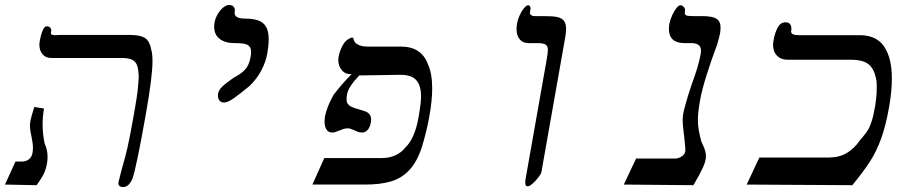

<svg xmlns="http://www.w3.org/2000/svg" viewBox="-23 -745 3643 775"><path d="M149 -242.5Q149 -203 157.5 -164.5Q169 -140.5 169 -112Q169 -99 167 -87Q162.5 -61.5 153.8 -43.5Q145 -25.5 125 2.5L-3 0L39.5 -93H67.5Q81 -93 93 -101.5Q105 -110 108 -127Q110 -137.5 110 -149Q110 -166 104 -194Q101.5 -204.5 99.8 -215.5Q98 -226.5 98 -236.5Q98 -245.5 99.5 -256Q103 -275 115.5 -313L154.5 -307Q149 -274 149 -242.5ZM136 -564Q136 -571.5 137.5 -579Q141.5 -603.5 149 -621.2Q156.5 -639 165 -639Q174.5 -639 179.8 -633Q185 -627 183.5 -618L182.5 -613Q180.5 -603 198.5 -603Q204 -603 209.2 -603.5Q214.5 -604 218.5 -604H497.5Q530 -604 547.8 -598.2Q565.5 -592.5 574.2 -580Q583 -567.5 587.5 -544.5Q592.5 -528 592.5 -498Q592.5 -435.5 566 -286Q528 -71 512 -25Q497.5 10 474 10Q455 10 455 -5.5Q455 -9 455.5 -11Q457.5 -21 469.5 -66Q481.5 -105.5 491.5 -149Q501.5 -192.5 517.5 -284Q529.5 -351 532.5 -377.5Q535.5 -404 537 -435Q536 -464.5 530.5 -480.5Q525 -496.5 510.5 -503.8Q496 -511 468 -511H183Q162 -511 149 -525.8Q136 -540.5 136 -564Z M881 -331Q869.5 -331 863 -339.2Q856.5 -347.5 856.5 -359.5Q856.5 -378 872.5 -393.8Q888.5 -409.5 915 -427.5L924 -433.5Q949.5 -446.5 966 -463.8Q982.5 -481 988.5 -515Q990.5 -525 990.5 -534.5Q990.5 -550.5 983.2 -558.2Q976 -566 962.2 -568.5Q948.5 -571 923.5 -571Q885.5 -571 863.5 -588.2Q841.5 -605.5 841.5 -637Q841.5 -645 843 -654Q846 -671.5 855.8 -688Q865.5 -704.5 878.2 -714.8Q891 -725 902.5 -725Q912.5 -725 918.8 -719Q925 -713 925 -703.5Q925 -700 924.5 -698Q924 -696.5 924 -693Q924 -681 935 -675.5Q946 -670 964.5 -670Q998.5 -670 1019.5 -662.5Q1040.5 -655 1051 -636.8Q1061.5 -618.5 1061.5 -586.5Q1061.5 -560.5 1056 -530Q1050 -495 1032 -461Q1014 -427 985 -398.5Q945.5 -366 920.8 -348.5Q896 -331 881 -331Z M1286 -107H1517Q1580 -107 1614.5 -151Q1651.5 -186.5 1666.5 -272Q1669.5 -288 1675 -329Q1676.5 -343.5 1676.5 -356.5Q1676.5 -399.5 1657.5 -421.2Q1638.5 -443 1593 -443L1427 -440.5Q1383 -394 1378 -365Q1376 -355.5 1376 -345.5Q1376 -337 1377.5 -331Q1384 -319.5 1396 -313.8Q1408 -308 1427.5 -303Q1443.5 -298.5 1453 -294.8Q1462.5 -291 1468.8 -283.2Q1475 -275.5 1475 -262Q1475 -259 1474 -251Q1470.5 -231 1460.8 -220.5Q1451 -210 1438.5 -210Q1431 -210 1423.8 -212.2Q1416.5 -214.5 1407.5 -219Q1398 -223 1392.5 -225Q1387 -227 1380.5 -227Q1372 -227 1364.5 -224.8Q1357 -222.5 1345 -217.5Q1328 -210 1318.5 -210Q1302.5 -210 1294.8 -222.2Q1287 -234.5 1287 -255Q1287 -262 1289 -276Q1296 -312.5 1323 -361.5Q1341 -385 1357.5 -404.2Q1374 -423.5 1396 -445.5Q1371.5 -444.5 1357 -461.5Q1342.5 -478.5 1342.5 -502.5Q1342.5 -507 1343.5 -515Q1347 -536 1359.2 -560.2Q1371.5 -584.5 1397 -594L1403 -592Q1405 -574 1420.8 -565.5Q1436.5 -557 1460 -557H1595Q1637 -557 1664.5 -538.8Q1692 -520.5 1704.5 -485Q1721.5 -448 1721.5 -388.5Q1721.5 -339.5 1710.5 -278Q1699 -213.5 1679.5 -150Q1660 -91.5 1629.5 -58.8Q1599 -26 1556 -13Q1513 0 1450 0H1238Z M2259 -597 2162.5 -51Q2161 -43 2150.2 -29Q2139.5 -15 2127 -4Q2114.5 7 2107.5 7Q2102.5 7 2100 4.2Q2097.5 1.5 2098 -3Q2097 -4 2097 -9Q2097 -11 2098 -20L2182.5 -498Q2188.5 -531.5 2188.5 -543Q2188.5 -559 2179.5 -565Q2170.5 -571 2145.5 -571H2110.5Q2087 -571 2074.5 -586.5Q2062 -602 2062 -627.5Q2062 -639 2064 -649Q2067 -667 2075.2 -684.5Q2083.5 -702 2093 -713Q2102.5 -724 2109 -724Q2113.5 -724 2116.5 -718.8Q2119.5 -713.5 2118.5 -710L2116.5 -698Q2113 -680 2138 -680H2175Q2208 -680 2226.2 -676.2Q2244.5 -672.5 2253.2 -661.2Q2262 -650 2262 -628.5Q2262 -613 2258.5 -594Z M2776 2.5 2495 0 2544.5 -105H2702.5Q2714 -105 2727.5 -113Q2741 -121 2743 -134Q2743.5 -136.5 2743.5 -142Q2743.5 -148.5 2742 -159.5Q2739.5 -182 2738.5 -196.5L2737 -206.5Q2732.5 -243.5 2732.5 -260.5Q2732.5 -269 2734.5 -284Q2739.5 -315 2768.5 -403Q2797.5 -480.5 2805 -526Q2806.5 -533.5 2806.5 -540Q2806.5 -556 2796.8 -563.5Q2787 -571 2766.5 -571H2739.5Q2708.5 -571 2692.8 -585.5Q2677 -600 2677 -628Q2677 -639 2679 -649Q2682 -665 2690 -682.8Q2698 -700.5 2707.2 -712.2Q2716.5 -724 2723 -724Q2730.5 -724 2737 -717.2Q2743.5 -710.5 2742 -700Q2741 -695 2741 -693Q2741 -685 2748 -682.5Q2755 -680 2775 -680H2811Q2852 -680 2868.8 -669.5Q2885.5 -659 2885.5 -634Q2885.5 -622.5 2883.5 -611Q2879.5 -591 2872 -566Q2815.5 -414 2802.5 -339Q2794 -290.5 2794 -262.5Q2794 -241.5 2797.2 -221.5Q2800.5 -201.5 2808 -173.5Q2810 -169.5 2815.2 -158Q2820.5 -146.5 2823.5 -135.5Q2826.5 -124.5 2826.5 -113.5Q2826.5 -96 2814.8 -69.8Q2803 -43.5 2776 2.5Z M3042 -109H3319Q3364 -109 3394.5 -127Q3425 -145 3448.5 -179Q3448 -178.5 3456.5 -188.5Q3472.5 -207.5 3480.2 -220Q3488 -232.5 3495.5 -255.5Q3503 -278.5 3510 -320Q3510 -321.5 3513 -343Q3516 -364.5 3516 -393.5Q3516 -410.5 3515 -418.5Q3509.5 -450.5 3497.8 -469Q3486 -487.5 3465 -495.8Q3444 -504 3409 -504H3154Q3129.5 -504 3113.5 -520Q3097.5 -536 3097.5 -564Q3097.5 -570 3099.5 -583Q3104.5 -612 3116 -633.5Q3127.5 -655 3148 -655Q3160.5 -655 3166 -647.8Q3171.5 -640.5 3171.5 -629.5Q3171.5 -626.5 3171 -623.2Q3170.5 -620 3170.5 -617Q3170.5 -603 3202.5 -603H3447.5Q3515 -603 3546 -556.8Q3577 -510.5 3577 -428.5Q3577 -377.5 3566 -314Q3552.5 -237.5 3533.5 -185.2Q3514.5 -133 3488.5 -92.8Q3462.5 -52.5 3417.5 2.5L2991 0Z"/></svg>

Font: JuliaMono Italic
Style: Regular
Weight: 400
Italic angle: -9°
Monospace: yes
Designer: cormullion
Foundry: corm
Version: Version 0.049; ttfautohint (v1.8.4)